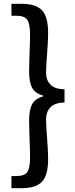

<svg xmlns="http://www.w3.org/2000/svg" viewBox="-20 -816 394 1007"><path d="M40 170.9V107.4H66.4Q108.4 107.4 123 86.4Q137.7 65.4 137.7 11.7Q137.7 -19.5 135.3 -83Q132.8 -146.5 132.8 -184.6Q132.8 -242.2 149.4 -271Q166 -299.8 205.1 -309.6V-315.4Q166 -325.2 149.4 -354Q132.8 -382.8 132.8 -440.4Q132.8 -478.5 135.3 -542Q137.7 -605.5 137.7 -636.7Q137.7 -690.4 123 -711.9Q108.4 -733.4 66.4 -733.4H40V-795.9H95.7Q168 -795.9 200.2 -762.2Q232.4 -728.5 232.4 -642.6Q232.4 -601.6 227.1 -535.6Q221.7 -469.7 221.7 -432.6Q221.7 -396.5 244.1 -372.6Q266.6 -348.6 318.4 -347.7V-278.3Q266.6 -277.3 244.1 -252.9Q221.7 -228.5 221.7 -191.4Q221.7 -155.3 227.1 -89.4Q232.4 -23.4 232.4 17.6Q232.4 103.5 200.2 137.2Q168 170.9 95.7 170.9Z"/></svg>

Font: Gen Shin Gothic Medium
Style: Regular
Weight: 500
Designer: [Source Han Sans]
Ryoko NISHIZUKA  (kana & ideographs); Paul D. Hunt (Latin, Greek & Cyrillic); Wenlong ZHANG  (bopomofo
Version: Version 1.002.20150607